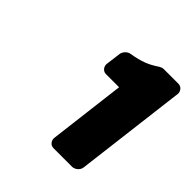

<svg xmlns="http://www.w3.org/2000/svg" viewBox="-129 -950 631 631"><g transform="rotate(45 186.0 -635.0)"><path d="M187 -440C186 -429 194 -415 209 -415H296C307 -415 322 -425 324 -440L372 -830C373 -841 365 -855 350 -855H281C276 -855 271 -853 266 -850C236 -830 215 -821 168 -813C157 -811 146 -800 144 -788L137 -734C136 -723 144 -709 159 -709H220Z"/></g></svg>

Font: Falling Sky
Style: BlkObl
Weight: 900
Designer: Paul D. Hunt
Foundry: Adobe Systems Incorporated
Version: Version 1.02